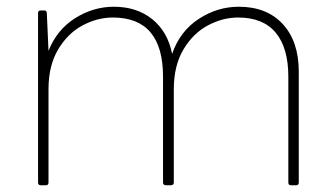

<svg xmlns="http://www.w3.org/2000/svg" viewBox="-20 -537 997 570"><path d="M318 -517Q386 -517 432 -480Q478 -443 491 -377Q514 -444 569.5 -480.5Q625 -517 689 -517Q772 -517 819.5 -465.5Q867 -414 867 -324V5Q867 13 859 13H844Q836 13 836 5V-309Q836 -395 798.5 -440Q761 -485 687 -485Q641 -485 597 -461.5Q553 -438 524.5 -390Q496 -342 496 -272V5Q496 13 487 13H473Q464 13 464 5V-309Q464 -485 315 -485Q269 -485 225 -461.5Q181 -438 152.5 -390Q124 -342 124 -272V5Q124 13 116 13H101Q93 13 93 5V-498Q93 -506 101 -506H111Q119 -506 119 -498L124 -386Q149 -449 203 -483Q257 -517 318 -517Z"/></svg>

Font: LINE Seed JP_TTF Thin
Style: Regular
Weight: 250
Designer: LY Corporation & Fontrix & Fontworks
Version: Version 1.008